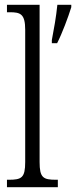

<svg xmlns="http://www.w3.org/2000/svg" viewBox="-20 -780 317 800"><path d="M9 0H221V-31H214C160 -31 145 -39 145 -105V-760H9V-729H21C65 -729 85 -722 85 -656V-105C85 -39 70 -31 16 -31H9ZM196 -613V-600H218C239 -641 264 -708 277 -750V-760H219C214 -710 205 -660 196 -613Z"/></svg>

Font: Noto Serif Georgian ExtraCondensed Light
Style: Regular
Weight: 300
Width: 2
Designer: Monotype Design Team, Akaki Razmadze
Foundry: Google LLC
Version: Version 2.003